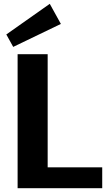

<svg xmlns="http://www.w3.org/2000/svg" viewBox="-20 -983 561 1003"><path d="M194 -109H514V0H72V-700H229V-25ZM298 -858 49 -738 13 -803 240 -963Z"/></svg>

Font: Pathway Extreme 72pt
Style: Bold
Weight: 700
Designer: Eduardo Rodriguez Tunni
Foundry: Eduardo Rodriguez Tunni
Version: Version 1.001;gftools[0.9.26]